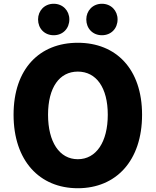

<svg xmlns="http://www.w3.org/2000/svg" viewBox="-20 -985 826 1019"><path d="M393 14C596 14 734 -132 734 -376C734 -619 596 -758 393 -758C190 -758 52 -620 52 -376C52 -132 190 14 393 14ZM393 -140C295 -140 235 -232 235 -376C235 -520 295 -605 393 -605C491 -605 552 -520 552 -376C552 -232 491 -140 393 -140ZM265 -798C314 -798 348 -834 348 -882C348 -928 314 -965 265 -965C216 -965 182 -928 182 -882C182 -834 216 -798 265 -798ZM521 -798C570 -798 604 -834 604 -882C604 -928 570 -965 521 -965C472 -965 438 -928 438 -882C438 -834 472 -798 521 -798Z"/></svg>

Font: Noto Sans CJK HK Black
Style: Regular
Weight: 900
Designer: Ryoko NISHIZUKA 西塚涼子 (kana, bopomofo & ideographs); Paul D. Hunt (Latin, Greek & Cyrillic); Sandoll Communications 산돌커뮤니
Foundry: Adobe
Version: Version 2.004;hotconv 1.0.118;makeotfexe 2.5.65603